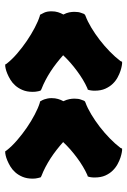

<svg xmlns="http://www.w3.org/2000/svg" viewBox="103 -720 484 730"><g transform="rotate(-90 345.0 -355.0)"><path d="M657.2 -277.8 653.8 -273.9 649.9 -272Q628.9 -264.2 605.2 -250Q581.5 -235.8 558.1 -217.8Q534.7 -199.7 513.9 -179.4Q493.2 -159.2 478 -139.2L475.1 -132.8H467.8Q467.3 -132.8 459.7 -134Q452.1 -135.3 440.7 -138.9Q429.2 -142.6 416 -149.7Q402.8 -156.7 391.6 -168.2Q380.4 -179.7 372.8 -196.5Q365.2 -213.4 365.2 -236.8Q365.2 -246.1 366.2 -251Q367.2 -255.9 367.2 -256.8L369.1 -263.2L375 -265.1Q390.6 -272 407.2 -282Q423.8 -292 439.9 -304Q456.1 -315.9 471.4 -329.3Q486.8 -342.8 500 -356.9Q485.8 -369.6 470.2 -381.8Q454.6 -394 438 -404.8Q421.4 -415.5 404.5 -424.3Q387.7 -433.1 372.1 -439L366.2 -441.9L363.8 -448.2Q363.8 -449.2 362.3 -455.8Q360.8 -462.4 360.8 -473.1Q360.8 -494.6 367.7 -511Q374.5 -527.3 384.8 -538.8Q395 -550.3 407.2 -557.6Q419.4 -564.9 430.2 -569.3Q440.9 -573.7 448.7 -575.4Q456.5 -577.1 458 -577.1H464.8L467.8 -571.8Q483.4 -551.8 506.3 -532Q529.3 -512.2 554.4 -495.1Q579.6 -478 604.2 -465.1Q628.9 -452.1 648.9 -445.8L653.8 -444.8L655.8 -440.9Q656.7 -439.9 661.9 -429Q667 -418 667 -400.9Q667 -387.2 663.6 -376.5Q660.2 -365.7 654.8 -356Q661.1 -343.8 663.1 -333.5Q665 -323.2 665 -314Q665 -298.3 661.1 -288.6Q657.2 -278.8 657.2 -277.8ZM327.1 -277.8 324.2 -273.9 319.8 -272Q298.8 -264.2 275.1 -250Q251.5 -235.8 228 -217.8Q204.6 -199.7 183.8 -179.4Q163.1 -159.2 147.9 -139.2L145 -132.8H138.2Q137.7 -132.8 130.1 -134Q122.6 -135.3 111.1 -138.9Q99.6 -142.6 86.4 -149.7Q73.2 -156.7 61.8 -168.2Q50.3 -179.7 42.7 -196.5Q35.2 -213.4 35.2 -236.8Q35.2 -246.1 36.1 -251Q37.1 -255.9 37.1 -256.8L39.1 -263.2L44.9 -265.1Q60.5 -272 77.1 -282Q93.8 -292 109.9 -304Q126 -315.9 141.4 -329.3Q156.7 -342.8 169.9 -356.9Q155.8 -369.6 140.1 -381.8Q124.5 -394 107.9 -404.8Q91.3 -415.5 74.5 -424.3Q57.6 -433.1 42 -439L36.1 -441.9L34.2 -448.2Q34.2 -449.2 32.5 -455.8Q30.8 -462.4 30.8 -473.1Q30.8 -494.6 37.6 -511Q44.4 -527.3 54.7 -538.8Q64.9 -550.3 77.1 -557.6Q89.4 -564.9 100.1 -569.3Q110.8 -573.7 118.7 -575.4Q126.5 -577.1 127.9 -577.1H134.8L138.2 -571.8Q153.8 -551.8 176.8 -532Q199.7 -512.2 224.6 -495.1Q249.5 -478 274.2 -465.1Q298.8 -452.1 318.8 -445.8L324.2 -444.8L326.2 -440.9Q326.7 -440.4 328.4 -437.5Q330.1 -434.6 332 -429.2Q334 -423.8 335.4 -416.7Q336.9 -409.7 336.9 -400.9Q336.9 -387.2 333.7 -376.5Q330.6 -365.7 325.2 -356Q331.1 -343.8 333 -333.5Q335 -323.2 335 -314Q335 -298.3 331.1 -288.6Q327.1 -278.8 327.1 -277.8Z"/></g></svg>

Font: Hanalei Fill
Style: Regular
Weight: 400
Version: Version 1.000